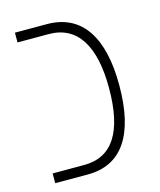

<svg xmlns="http://www.w3.org/2000/svg" viewBox="-93 -654 600 722"><g transform="rotate(-15 206.5 -293.0)"><path d="M33 0H160C293 0 361 -101 361 -294C361 -477 296 -586 157 -586H33V-548H154C267 -548 321 -456 321 -294C321 -123 266 -38 156 -38H33Z"/></g></svg>

Font: Noto Sans Hebrew Condensed ExtraLight
Style: Regular
Weight: 200
Width: 3
Designer: Monotype Design Team
Foundry: Monotype Imaging Inc.
Version: Version 2.004